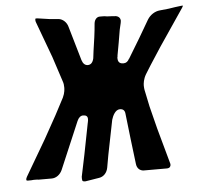

<svg xmlns="http://www.w3.org/2000/svg" viewBox="-52 -792 883 837"><g transform="rotate(-5 389.5 -373.5)"><path d="M580 -382V-381C579 -388 578 -395 578 -402C578 -411 580 -431 592 -451C600 -463 607 -476 615 -488L665 -565L774 -726C777 -731 779 -735 779 -738C779 -737 779 -736 778 -735H772C753 -733 734 -730 715 -727L676 -723C654 -721 633 -707 621 -687C606 -661 591 -636 576 -610L524 -524V-525C518 -513 510 -507 499 -507C492 -507 474 -507 474 -531C474 -534 474 -538 476 -542L475 -541C482 -579 489 -617 495 -655L502 -685C502 -686 502 -687 502 -687L503 -692C503 -705 495 -713 482 -715H479C474 -715 469 -716 466 -716L445 -717C437 -719 430 -719 423 -719H413C401 -719 390 -709 388 -691C385 -652 379 -612 373 -572C372 -562 370 -551 369 -540C365 -522 356 -513 343 -513C331 -513 322 -521 317 -537L274 -685C269 -706 252 -722 233 -724L196 -727L141 -735C139 -735 137 -735 135 -735C132 -735 132 -732 132 -729C132 -726 132 -722 134 -718C153 -666 172 -614 192 -561L228 -451C231 -443 232 -434 232 -425C232 -419 232 -402 222 -381L183 -307L128 -208L36 -51C33 -46 32 -42 32 -38C32 -37 32 -34 39 -34H42C52 -34 58 -34 63 -35C66 -35 69 -35 71 -35C76 -35 81 -35 86 -34H143C162 -34 180 -47 189 -67L277 -274C283 -288 292 -296 303 -296C317 -296 323 -290 323 -279C323 -276 323 -271 321 -263V-264L294 -126L274 -30C274 -27 274 -24 274 -21C274 -9 279 -9 289 -9L350 -19C369 -22 384 -38 388 -60C391 -78 395 -97 398 -116L428 -266C433 -283 445 -309 465 -309C480 -309 487 -301 488 -286C496 -213 505 -139 514 -66C516 -46 529 -34 547 -34H647C660 -34 664 -42 664 -49C664 -53 663 -56 662 -59L620 -211L595 -310Z"/></g></svg>

Font: Bangerz
Style: Regular
Weight: 400
Designer: vernon adams
Foundry: Vernon Adams
Version: Version 2.10;December 28, 2023;FontCreator 13.0.0.2683 64-bi